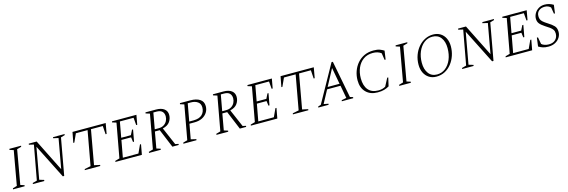

<svg xmlns="http://www.w3.org/2000/svg" viewBox="37 -1621 7929 2681"><g transform="rotate(-15 4001.0 -280.5)"><path d="M10 0 13 -15 74 -33 162 -527 105 -545 108 -560H277L274 -545L211 -527L124 -33L181 -15L178 0Z M297 0 300 -15 363 -32 454 -529 385 -545 388 -560H502L733 -98L810 -528L736 -545L739 -560H906L903 -545L845 -528L749 4H729L480 -490L398 -35L465 -15L462 0Z M1048 0 1051 -15 1140 -33 1230 -530H1061L1006 -409H991L1020 -560H1500L1473 -409H1458L1450 -530H1279L1190 -33L1274 -15L1271 0Z M1490 0 1493 -15 1557 -33 1647 -527 1588 -545 1591 -560H1944L1919 -422H1904L1895 -530H1697L1656 -305H1796L1831 -375H1846L1815 -206H1800L1791 -275H1651L1606 -30H1831L1885 -147H1900L1873 0Z M1976 0 1978 -15 2041 -33 2131 -527 2072 -545 2075 -560H2228Q2303 -560 2344.5 -528Q2386 -496 2386 -440Q2386 -386 2354.5 -341.5Q2323 -297 2251 -280L2361 -25L2408 -15L2405 0H2314L2203 -268H2133L2091 -33L2149 -15L2146 0ZM2227 -530H2181L2139 -298H2194Q2241 -298 2272 -318Q2303 -338 2318.5 -369Q2334 -400 2334 -433Q2334 -478 2308 -504Q2282 -530 2227 -530Z M2473 0 2475 -15 2538 -33 2628 -527 2570 -545 2573 -560H2723Q2809 -560 2860 -527Q2911 -494 2911 -427Q2911 -376 2885 -335.5Q2859 -295 2812 -271.5Q2765 -248 2700 -248H2627L2588 -33L2665 -15L2662 0ZM2678 -530 2632 -278H2693Q2778 -278 2819 -318Q2860 -358 2860 -423Q2860 -475 2821.5 -502.5Q2783 -530 2724 -530Z M2951 0 2953 -15 3016 -33 3106 -527 3047 -545 3050 -560H3203Q3278 -560 3319.5 -528Q3361 -496 3361 -440Q3361 -386 3329.5 -341.5Q3298 -297 3226 -280L3336 -25L3383 -15L3380 0H3289L3178 -268H3108L3066 -33L3124 -15L3121 0ZM3202 -530H3156L3114 -298H3169Q3216 -298 3247 -318Q3278 -338 3293.5 -369Q3309 -400 3309 -433Q3309 -478 3283 -504Q3257 -530 3202 -530Z M3448 0 3451 -15 3515 -33 3605 -527 3546 -545 3549 -560H3902L3877 -422H3862L3853 -530H3655L3614 -305H3754L3789 -375H3804L3773 -206H3758L3749 -275H3609L3564 -30H3789L3843 -147H3858L3831 0Z M4056 0 4059 -15 4148 -33 4238 -530H4069L4014 -409H3999L4028 -560H4508L4481 -409H4466L4458 -530H4287L4198 -33L4282 -15L4279 0Z M4423 0 4426 -15 4467 -28 4766 -565H4785L4888 -29L4931 -15L4928 0H4763L4766 -15L4836 -29L4802 -214H4608L4508 -28L4575 -15L4572 0ZM4624 -244H4796L4752 -484Z M5281 10Q5175 10 5113 -53Q5051 -116 5051 -224Q5051 -292 5073 -354.5Q5095 -417 5136.5 -466Q5178 -515 5237.5 -543Q5297 -571 5373 -571Q5430 -571 5462.5 -558.5Q5495 -546 5523 -529L5505 -404H5490L5475 -503Q5428 -540 5355 -540Q5273 -540 5216.5 -499Q5160 -458 5131 -390Q5102 -322 5102 -240Q5102 -132 5152 -73Q5202 -14 5296 -14Q5328 -14 5353.5 -20.5Q5379 -27 5401 -40L5461 -154H5476L5448 -32Q5414 -12 5376 -1Q5338 10 5281 10Z M5593 0 5596 -15 5657 -33 5745 -527 5688 -545 5691 -560H5860L5857 -545L5794 -527L5707 -33L5764 -15L5761 0Z M6130 10Q6070 10 6025 -18.5Q5980 -47 5955 -97.5Q5930 -148 5930 -215Q5930 -288 5953.5 -352.5Q5977 -417 6019 -466.5Q6061 -516 6116 -543.5Q6171 -571 6234 -571Q6294 -571 6339 -543Q6384 -515 6408.5 -464.5Q6433 -414 6433 -348Q6433 -279 6411.5 -215Q6390 -151 6350 -100Q6310 -49 6254.5 -19.5Q6199 10 6130 10ZM6147 -17Q6215 -17 6268 -58Q6321 -99 6351.5 -171Q6382 -243 6382 -336Q6382 -430 6339 -487Q6296 -544 6215 -544Q6148 -544 6095 -502.5Q6042 -461 6011.5 -389.5Q5981 -318 5981 -228Q5981 -134 6024.5 -75.5Q6068 -17 6147 -17Z M6503 0 6506 -15 6569 -32 6660 -529 6591 -545 6594 -560H6708L6939 -98L7016 -528L6942 -545L6945 -560H7112L7109 -545L7051 -528L6955 4H6935L6686 -490L6604 -35L6671 -15L6668 0Z M7132 0 7135 -15 7199 -33 7289 -527 7230 -545 7233 -560H7586L7561 -422H7546L7537 -530H7339L7298 -305H7438L7473 -375H7488L7457 -206H7442L7433 -275H7293L7248 -30H7473L7527 -147H7542L7515 0Z M7750 10Q7703 10 7671.5 0Q7640 -10 7608 -29L7624 -153H7640L7658 -54Q7673 -38 7702.5 -28.5Q7732 -19 7763 -19Q7824 -19 7859 -53Q7894 -87 7894 -142Q7894 -174 7879.5 -196Q7865 -218 7838.5 -237Q7812 -256 7775 -279Q7723 -313 7701 -341.5Q7679 -370 7679 -412Q7679 -451 7699.5 -487.5Q7720 -524 7757.5 -547.5Q7795 -571 7847 -571Q7882 -571 7913 -561.5Q7944 -552 7972 -535L7956 -415H7941L7926 -507Q7916 -520 7893.5 -531Q7871 -542 7842 -542Q7788 -542 7755 -514Q7722 -486 7722 -437Q7722 -410 7730 -390.5Q7738 -371 7760 -351.5Q7782 -332 7822 -307Q7879 -272 7908.5 -240.5Q7938 -209 7938 -154Q7938 -110 7914.5 -72.5Q7891 -35 7848.5 -12.5Q7806 10 7750 10Z"/></g></svg>

Font: Spectral SC ExtraLight
Style: Italic
Weight: 275
Italic angle: -10°
Designer: Jean-Baptiste Levee
Foundry: Production Type
Version: Version 2.001